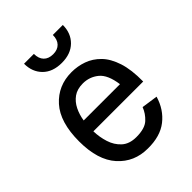

<svg xmlns="http://www.w3.org/2000/svg" viewBox="-204 -807 924 924"><g transform="rotate(-45 258.5 -345.0)"><path d="M123 -700H190Q190 -668 207 -650.5Q224 -633 255 -633Q285 -633 302 -650.5Q319 -668 319 -700H387Q387 -644 351.5 -609Q316 -574 255 -574Q193 -574 158 -609Q123 -644 123 -700ZM379 -149 462 -137Q442 -69 391 -29Q340 11 256 10Q164 10 105 -55.5Q46 -121 46 -248Q46 -379 105 -444.5Q164 -510 256 -510Q297 -510 335 -496.5Q373 -483 403.5 -452Q434 -421 451.5 -367.5Q469 -314 468 -234H129Q130 -194 142 -156Q154 -118 181.5 -93Q209 -68 256 -68Q314 -68 340.5 -92.5Q367 -117 379 -149ZM256 -433Q217 -433 192 -415Q167 -397 152.5 -367.5Q138 -338 133 -304H380Q370 -377 335.5 -405Q301 -433 256 -433Z"/></g></svg>

Font: Haskoy Medium
Style: Regular
Weight: 500
Designer: Ertekin Erdin
Foundry: Ertekin Erdin
Version: Version 1.500; ttfautohint (v1.8.3)